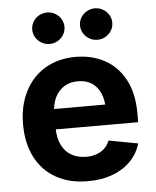

<svg xmlns="http://www.w3.org/2000/svg" viewBox="-54 -809 705 866"><g transform="rotate(-5 298.0 -376.0)"><path d="M39.7 -270.1Q39.7 -353.7 72.1 -417.8Q104.4 -482 163.8 -517.4Q223.1 -552.7 301.9 -552.7Q375 -552.7 432.8 -521.7Q490.6 -490.7 524.2 -428.4Q557.9 -366 557.9 -275.8V-234.7H99.8V-326.9H486.6L418.1 -302.2Q418.1 -345.3 405 -376.6Q391.8 -408 366.2 -425.2Q340.5 -442.4 303 -442.4Q265.9 -442.4 239.2 -425.1Q212.5 -407.7 198.5 -377.5Q184.5 -347.3 184.5 -308.7V-243.8Q184.5 -197.4 200.1 -165Q215.7 -132.5 244.4 -116.1Q273.2 -99.6 311.6 -99.6Q337.2 -99.6 358.2 -107Q379.2 -114.5 394.3 -128.8Q409.3 -143.1 417.2 -163.8L549.6 -139.3Q536.2 -93.6 503.4 -59.9Q470.6 -26.1 421.2 -7.7Q371.8 10.7 309.3 10.7Q226.1 10.7 165.4 -23.5Q104.6 -57.6 72.2 -120.9Q39.7 -184.3 39.7 -270.1ZM334.6 -692.3Q334.6 -711.6 344.4 -727.8Q354.2 -744.1 371 -753.7Q387.9 -763.4 407.7 -763.4Q427.6 -763.4 444.3 -753.7Q461.1 -744.1 470.9 -727.8Q480.7 -711.6 480.7 -692.3Q480.7 -673 470.9 -656.7Q461.1 -640.3 444.3 -630.7Q427.6 -621 407.7 -621Q387.9 -621 371 -630.7Q354.2 -640.3 344.4 -656.7Q334.6 -673 334.6 -692.3ZM118.2 -692.3Q118.2 -711.6 128 -727.8Q137.8 -744.1 154.7 -753.7Q171.5 -763.4 191.4 -763.4Q211.2 -763.4 228 -753.7Q244.7 -744.1 254.5 -727.8Q264.3 -711.6 264.3 -692.3Q264.3 -673 254.5 -656.7Q244.7 -640.3 228 -630.7Q211.2 -621 191.4 -621Q171.5 -621 154.7 -630.7Q137.8 -640.3 128 -656.7Q118.2 -673 118.2 -692.3Z"/></g></svg>

Font: Raveo Variable
Style: Regular
Weight: 400
Designer: Jakub Foglar, Rasmus Andersson (Inter)
Foundry: Jakubfoglar.com
Version: Version 1.000;Glyphs 3.2.3 (3260)